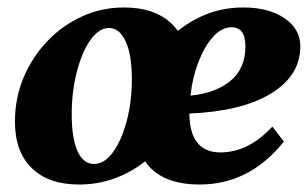

<svg xmlns="http://www.w3.org/2000/svg" viewBox="-20 -482 824 514"><path d="M192 12Q110 12 65 -32Q20 -76 20 -156Q20 -219 43 -274Q66 -329 106.5 -371.5Q147 -414 199.5 -438Q252 -462 312 -462Q395 -462 440.5 -417.5Q486 -373 486 -292Q486 -230 463 -175Q440 -120 399.5 -78Q359 -36 305.5 -12Q252 12 192 12ZM232 -43Q259 -43 282 -74Q305 -105 319 -157Q333 -209 333 -271Q333 -335 316.5 -371Q300 -407 272 -407Q245 -407 222.5 -375.5Q200 -344 186 -291Q172 -238 172 -176Q172 -112 187.5 -77.5Q203 -43 232 -43ZM514 12Q428 12 384 -31.5Q340 -75 340 -156Q340 -217 362.5 -272Q385 -327 425 -370Q465 -413 517.5 -437.5Q570 -462 631 -462Q700 -462 742 -433Q784 -404 784 -358Q784 -280 706 -232Q628 -184 487 -178Q488 -74 570 -74Q645 -74 709 -143L740 -103Q648 12 514 12ZM600 -409Q573 -409 550 -383Q527 -357 511 -315.5Q495 -274 490 -226Q558 -233 597.5 -266Q637 -299 637 -358Q637 -409 600 -409Z"/></svg>

Font: Petrona ExtraBold
Style: Italic
Weight: 800
Italic angle: -9°
Designer: Ringo R. Seeber
Foundry: Ringo R. Seeber
Version: Version 2.001; ttfautohint (v1.8.3)